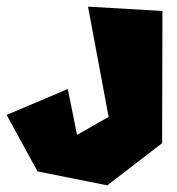

<svg xmlns="http://www.w3.org/2000/svg" viewBox="-20 -553 534 578"><path d="M245 -533 307 -201 212 -147 184 -285 0 -207 93 -37 303 5 468 -122 469 -520Z"/></svg>

Font: Super Mario
Style: Regular
Weight: 400
Version: Version 1.0